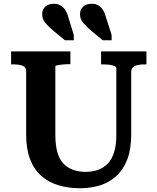

<svg xmlns="http://www.w3.org/2000/svg" viewBox="-20 -983 836 1020"><path d="M544 -888 573 -797V-769H526L464 -820Q437 -844 421 -863Q405 -882 405 -908Q405 -932 421.5 -947.5Q438 -963 468 -963Q489 -963 503.5 -954Q518 -945 528 -928.5Q538 -912 544 -888ZM344 -888 372 -797V-769H325L263 -820Q235 -844 219.5 -863Q204 -882 204 -908Q204 -932 220.5 -947.5Q237 -963 266 -963Q287 -963 302 -954Q317 -945 327.5 -928.5Q338 -912 344 -888ZM274 -267Q274 -212 285 -174Q296 -136 317.5 -113.5Q339 -91 369 -80.5Q399 -70 436 -70Q472 -70 502 -81Q532 -92 553.5 -115Q575 -138 586.5 -175.5Q598 -213 598 -267V-622Q598 -627 591.5 -630.5Q585 -634 574.5 -636.5Q564 -639 551.5 -640Q539 -641 526 -641H517V-710H758V-641H747Q727 -641 711 -637.5Q695 -634 686 -625Q677 -616 677 -600V-267Q677 -191 656.5 -137Q636 -83 598.5 -48.5Q561 -14 512 1.5Q463 17 406 17Q342 17 289.5 1Q237 -15 198.5 -49.5Q160 -84 139.5 -138Q119 -192 119 -267V-605Q119 -627 99.5 -634Q80 -641 50 -641H39V-710H354V-642H344Q333 -642 320.5 -641Q308 -640 297.5 -638.5Q287 -637 280.5 -635.5Q274 -634 274 -631Z"/></svg>

Font: Roboto Serif SemiBold
Style: Regular
Weight: 600
Designer: Greg Gazdowicz
Foundry: Commercial Type
Version: Version 1.008